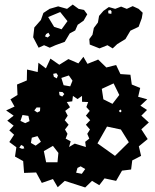

<svg xmlns="http://www.w3.org/2000/svg" viewBox="-20 -799 682 845"><path d="M265 -3 234 25 213 -11 164 6 139 -40 86 -38 82 -90 46 -110 52 -151 21 -174 42 -206 21 -225 40 -246 12 -268 40 -290 7 -313 44 -330 26 -362 57 -381 55 -427 98 -445 99 -493 146 -482 149 -523 182 -498 202 -541 241 -514 281 -539 325 -520 347 -549 365 -518 412 -537 448 -502 491 -513 510 -473 554 -470 560 -427 597 -412 588 -373 628 -362 598 -334 627 -315 602 -290 635 -260 602 -230 630 -187 591 -155 601 -113 562 -93 557 -53 517 -48 491 -3 440 -14 417 16 385 -3 355 26ZM235 -467 228 -477 214 -474 217 -461 230 -454ZM283 -467 250 -456 260 -424 289 -419 299 -444ZM480 -432 428 -408 435 -362 475 -342 505 -381ZM255 -394 240 -395 242 -380 254 -374 263 -385ZM358 -152 355 -175 373 -189 364 -210 376 -229 358 -250 377 -270 358 -290 375 -311 360 -328 368 -350 341 -351V-377L321 -363L301 -377L298 -353L274 -350L288 -327L267 -311L278 -290L265 -270L282 -250L266 -229L277 -210L269 -189L291 -177L284 -152L309 -167ZM157 -326H141L131 -313L144 -304L156 -310ZM510 -317 504 -312 506 -306 512 -305 515 -311ZM105 -289 79 -293 70 -267 91 -257 110 -266ZM512 -229 451 -242 409 -168 486 -113 547 -173ZM145 -200 120 -193 116 -170 137 -158 160 -175ZM83 -156 73 -161 65 -149 77 -144 87 -146ZM237 -126 213 -157 173 -134 183 -85H233ZM355 -55 335 -67 321 -60 315 -39 340 -34ZM126 -635 131 -678 160 -711 171 -742 198 -760 236 -771 275 -760 300 -779 326 -760 350 -755 364 -736 348 -708 322 -690 311 -665 287 -652 265 -615 224 -600 199 -589 174 -600 150 -589ZM375 -603 373 -627 387 -646 393 -676 411 -700 416 -729 435 -751 459 -768 487 -760 513 -770 538 -760 564 -772 590 -760 608 -743 604 -719 590 -681 554 -664 532 -627 496 -605 476 -586 453 -600 418 -586ZM466 -755 456 -752 457 -740 470 -738 471 -749ZM245 -746 192 -724 218 -681 251 -670 277 -706ZM193 -655 183 -649 178 -639 190 -634 200 -643Z"/></svg>

Font: Rubik Gemstones
Style: Regular
Weight: 400
Designer: Hubert and Fischer, NaN
Foundry: Hubert and Fischer, NaN
Version: Version 2.200